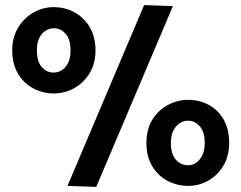

<svg xmlns="http://www.w3.org/2000/svg" viewBox="-20 -730 948 754"><path d="M546 -710 245 0 358 4 659 -706ZM191 -702Q149 -702 112 -681Q75 -660 51.5 -622Q28 -584 28 -532Q28 -479 50.5 -441Q73 -403 110.5 -383Q148 -363 191 -363Q234 -363 271 -383.5Q308 -404 331.5 -442Q355 -480 355 -532Q355 -586 332 -624Q309 -662 272 -682Q235 -702 191 -702ZM191 -619Q218 -619 237.5 -597.5Q257 -576 257 -532Q257 -502 247.5 -483Q238 -464 223 -454.5Q208 -445 191 -445Q163 -445 144 -466.5Q125 -488 125 -533Q125 -563 134.5 -581.5Q144 -600 159.5 -609.5Q175 -619 191 -619ZM719 -338Q677 -338 639 -317.5Q601 -297 578 -259.5Q555 -222 555 -169Q555 -115 578 -77Q601 -39 638.5 -19.5Q676 0 719 0Q761 0 797.5 -20.5Q834 -41 857 -79Q880 -117 880 -169Q880 -223 858 -261Q836 -299 799 -318.5Q762 -338 719 -338ZM719 -256Q745 -256 764.5 -234Q784 -212 784 -169Q784 -140 774.5 -120.5Q765 -101 750.5 -91Q736 -81 719 -81Q690 -81 670.5 -103Q651 -125 651 -170Q651 -199 661.5 -218.5Q672 -238 687 -247Q702 -256 719 -256Z"/></svg>

Font: Catamaran SemiBold
Style: Regular
Weight: 600
Designer: Pria Ravichandran
Version: Version 2.000